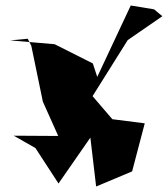

<svg xmlns="http://www.w3.org/2000/svg" viewBox="-20 -592 611 699"><path d="M318 -361 179 -431 17 -445 81 -451 94 -425 136 -222 192 -97 30 -98 109 -53 193 76 309 -91 330 87 461 32 507 -143 389 -158 317 -242 445 -446 571 -533 541 -558 456 -572 334 -312Z"/></svg>

Font: Asimov Silicon
Style: Regular
Weight: 400
Designer: Google
Version: Version 2.000980; 2014